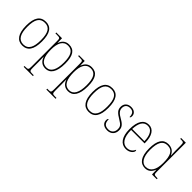

<svg xmlns="http://www.w3.org/2000/svg" viewBox="112 -1833 3146 3146"><g transform="rotate(45 1684.5 -260.0)"><path d="M243 10C364 10 428 -77 428 -267C428 -455 366 -542 247 -542C121 -542 59 -453 59 -267C59 -78 128 10 243 10ZM243 -15C135 -15 87 -106 87 -267C87 -433 132 -517 246 -517C355 -517 400 -437 400 -267C400 -111 359 -15 243 -15Z M509 240H723V220H692C632 220 625 215 625 143V13C625 -50 623 -88 623 -108H625C650 -33 700 10 779 10C886 10 954 -80 954 -279C954 -463 898 -546 777 -546C696 -546 650 -496 628 -434H624L622 -536H489V-516H522C594 -516 597 -511 597 -442V143C597 215 591 220 530 220H509ZM781 -15C665 -15 625 -119 625 -278C625 -422 669 -521 778 -521C884 -521 926 -439 926 -276C926 -111 877 -15 781 -15Z M1035 240H1249V220H1218C1158 220 1151 215 1151 143V13C1151 -50 1149 -88 1149 -108H1151C1176 -33 1226 10 1305 10C1412 10 1480 -80 1480 -279C1480 -463 1424 -546 1303 -546C1222 -546 1176 -496 1154 -434H1150L1148 -536H1015V-516H1048C1120 -516 1123 -511 1123 -442V143C1123 215 1117 220 1056 220H1035ZM1307 -15C1191 -15 1151 -119 1151 -278C1151 -422 1195 -521 1304 -521C1410 -521 1452 -439 1452 -276C1452 -111 1403 -15 1307 -15Z M1782 10C1903 10 1967 -77 1967 -267C1967 -455 1905 -542 1786 -542C1660 -542 1598 -453 1598 -267C1598 -78 1667 10 1782 10ZM1782 -15C1674 -15 1626 -106 1626 -267C1626 -433 1671 -517 1785 -517C1894 -517 1939 -437 1939 -267C1939 -111 1898 -15 1782 -15Z M2212 10C2295 10 2351 -45 2351 -129C2351 -189 2331 -231 2238 -283C2163 -325 2123 -361 2123 -421C2123 -475 2153 -517 2220 -517C2283 -517 2317 -486 2317 -405C2332 -405 2338 -420 2338 -447C2338 -495 2301 -542 2222 -542C2143 -542 2095 -493 2095 -422C2095 -351 2128 -316 2231 -255C2309 -211 2323 -178 2323 -131C2323 -63 2284 -15 2212 -15C2129 -15 2102 -61 2102 -138C2088 -138 2081 -124 2081 -94C2081 -50 2111 10 2212 10Z M2642 10C2733 10 2782 -49 2782 -82C2782 -93 2778 -98 2773 -102C2752 -55 2712 -15 2642 -15C2547 -15 2484 -101 2485 -274H2797V-290C2797 -447 2736 -542 2633 -542C2520 -542 2456 -451 2456 -262C2456 -87 2528 10 2642 10ZM2769 -298H2486C2492 -432 2533 -517 2632 -517C2723 -517 2767 -428 2769 -298Z M3087 10C3166 10 3210 -37 3237 -105H3239L3243 0H3353V-20H3339C3273 -20 3267 -25 3267 -91V-760H3157V-740H3174C3233 -740 3239 -736 3239 -660V-543C3239 -513 3240 -477 3243 -442H3239C3213 -505 3163 -543 3083 -543C2968 -543 2907 -455 2907 -267C2907 -78 2975 10 3087 10ZM3083 -14C2995 -13 2935 -97 2935 -264C2935 -436 2983 -518 3086 -518C3203 -518 3240 -431 3240 -265C3240 -109 3188 -16 3083 -14Z"/></g></svg>

Font: Noto Serif Sinhala SemiCondensed Thin
Style: Regular
Weight: 100
Width: 4
Designer: Jelle Bosma - Monotype Design Team
Foundry: Monotype Imaging Inc.
Version: Version 2.007